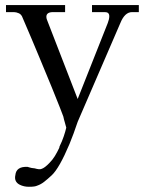

<svg xmlns="http://www.w3.org/2000/svg" viewBox="-20 -477 576 750"><path d="M68.6 -406.9Q64 -420.6 53.7 -425.1Q43.4 -429.7 34.3 -429.7H3.4V-457.1H234.3V-429.7H187.4Q161.1 -429.7 161.1 -411.4Q161.1 -405.7 163.4 -400L283.4 -90.3L401.1 -387.4Q406.9 -402.3 406.9 -413.7Q406.9 -429.7 389.7 -429.7H339.4V-457.1H522.3V-429.7H496Q467.4 -429.7 450.3 -387.4L283.4 -1.1Q267.4 46.9 251.4 85.7Q211.4 180.6 181.7 208Q165.7 222.9 152.6 233.1Q139.4 243.4 125.7 248Q121.1 250.3 113.7 251.4Q106.3 252.6 92.6 252.6Q73.1 252.6 57.1 244.6Q34.3 233.1 40 206.9Q43.4 172.6 88 174.9Q89.1 174.9 95.4 177.1Q101.7 179.4 115.4 180.6Q134.9 186.3 141.7 182.9Q154.3 179.4 173.7 158.9Q185.1 147.4 194.3 132.6Q203.4 117.7 211.4 100.6L212.6 94.9Q222.9 74.3 229.1 55.4Q235.4 36.6 238.9 21.7Q236.6 11.4 233.1 0.6Q229.7 -10.3 227.4 -21.7Q225.1 -27.4 214.3 -56Q203.4 -84.6 182.9 -134.3Q162.3 -184 133.7 -253.1Q105.1 -322.3 68.6 -406.9Z"/></svg>

Font: t
Style: Regular
Weight: 400
Designer: Takis Katsoulidis and George D. Matthiopoulos
Foundry: Takis Katsoulidis and George D. Matthiopoulos
Version: Version 1.0 ; ttfautohint (v1.8.1)